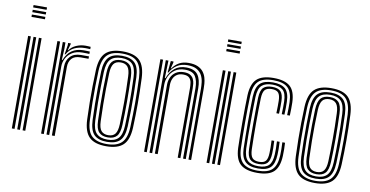

<svg xmlns="http://www.w3.org/2000/svg" viewBox="-77 -1009 2363 1226"><g transform="rotate(10 1105.0 -396.0)"><path d="M51.2 -784.5V-800H138.5V-784.5ZM51.2 -723V-738.5H138.5V-723ZM51.2 -753.8V-769.2H138.5V-753.8ZM121 0V-600H138.5V0ZM51.2 0V-600H68.8V0ZM86.2 0V-600H103.8V0Z M276 0V-600H293.2L293.5 -558L289.8 -486.8H294Q309.8 -528.5 340.2 -549.6Q370.8 -570.8 415.5 -570.8Q426.8 -570.8 438.5 -570.5Q450.2 -570.2 456.5 -569.8V-554.2Q449.5 -554.8 436.9 -555.1Q424.2 -555.5 412.5 -555.5Q372.5 -555.5 346 -539Q319.5 -522.5 306.5 -497.1Q293.5 -471.8 293.5 -445V0ZM241 0V-600H258.5V0ZM311 0V-446.5Q311 -487 335.8 -512.8Q360.5 -538.5 405.2 -538.5Q418.2 -538.5 431.4 -538.5Q444.5 -538.5 456.5 -538.5V-523Q444.8 -523 431.1 -523Q417.5 -523 405.2 -523Q365.8 -523 347.5 -502.2Q329.2 -481.5 329.2 -447.8V0ZM301.2 -525 310.5 -585.5V-600H328.2V-595.8L316.2 -553.8H319.5Q335 -577 363.6 -589.5Q392.2 -602 422.8 -602Q430 -602 438.6 -601.6Q447.2 -601.2 456.5 -600.5V-585.2Q448.5 -586 440.4 -586.2Q432.2 -586.5 424 -586.5Q384.5 -586.5 354.5 -572.1Q324.5 -557.8 306 -525Z M664 7.5Q587.8 7.5 553.1 -27Q518.5 -61.5 515.2 -139.5Q513 -197.8 512.2 -250.8Q511.5 -303.8 512.2 -355.5Q513 -407.2 515.2 -461.2Q519 -540.8 554.4 -574.1Q589.8 -607.5 664 -607.5Q740.8 -607.5 774.9 -572.8Q809 -538 812.2 -460.2Q815.8 -372.8 815.8 -296Q815.8 -219.2 812.5 -139Q808.8 -59 773.2 -25.8Q737.8 7.5 664 7.5ZM664 -6.8Q728.5 -6.8 760.1 -36.8Q791.8 -66.8 795 -139.5Q798.2 -219.5 798.4 -294.6Q798.5 -369.8 795 -459.5Q792 -529 762.5 -561.1Q733 -593.2 664 -593.2Q597.2 -593.2 566.4 -562.1Q535.5 -531 532.5 -458.5Q530.5 -410.8 529.8 -360.4Q529 -310 529.6 -255.2Q530.2 -200.5 532.8 -139.2Q535.8 -65 568.5 -35.9Q601.2 -6.8 664 -6.8ZM664 -21Q607 -21 579.9 -48.6Q552.8 -76.2 550 -142.2Q548 -192.5 547.2 -245.5Q546.5 -298.5 547.1 -352.1Q547.8 -405.8 549.8 -457.8Q552.8 -523.2 579.6 -551.1Q606.5 -579 664 -579Q718.8 -579 746.8 -552.5Q774.8 -526 777.5 -460.2Q779.8 -403.5 780.4 -350.6Q781 -297.8 780.4 -246.2Q779.8 -194.8 777.8 -142.5Q775 -76.2 747.9 -48.6Q720.8 -21 664 -21ZM664 -35.5Q711.8 -35.5 734.8 -59.9Q757.8 -84.2 760.2 -143Q763 -210.2 763.4 -289.9Q763.8 -369.5 760.2 -457Q757.8 -516.8 734.4 -540.6Q711 -564.5 664 -564.5Q616 -564.5 593 -540.2Q570 -516 567.2 -457.2Q565.5 -412.2 564.8 -361.8Q564 -311.2 564.5 -256.4Q565 -201.5 567.2 -142.5Q569.8 -82.5 593.6 -59Q617.5 -35.5 664 -35.5ZM664 -49.8Q626.2 -49.8 606.5 -70.2Q586.8 -90.8 584.8 -143.2Q582.8 -197.5 582.1 -249.1Q581.5 -300.8 582.1 -352.1Q582.8 -403.5 584.8 -456.2Q587 -507 605.6 -528.6Q624.2 -550.2 664 -550.2Q701.5 -550.2 721.1 -529.9Q740.8 -509.5 742.8 -456.8Q745.8 -376.2 745.9 -297.2Q746 -218.2 742.8 -143.8Q740.8 -92.5 721.9 -71.1Q703 -49.8 664 -49.8ZM664 -64.2Q695.2 -64.2 709.5 -83.2Q723.8 -102.2 725.5 -144.8Q728 -214.8 728.4 -291.1Q728.8 -367.5 725.2 -456Q723.8 -499.5 708.8 -517.6Q693.8 -535.8 664 -535.8Q632.5 -535.8 618.2 -516.8Q604 -497.8 602.2 -455.5Q600.2 -404 599.5 -354.5Q598.8 -305 599.5 -253.5Q600.2 -202 602.2 -143.8Q603.8 -99.5 619.2 -81.9Q634.8 -64.2 664 -64.2Z M1196.5 0V-458Q1196.5 -477.5 1193.9 -500.6Q1191.2 -523.8 1180.9 -544.6Q1170.5 -565.5 1148.1 -579Q1125.8 -592.5 1086.2 -592.5Q1047.2 -592.5 1019.8 -575.1Q992.2 -557.8 973.8 -525H969L976.2 -600H993.8L994 -593L984 -553.8H987.2Q1005.2 -579.8 1030.5 -593.9Q1055.8 -608 1091.2 -608Q1127.8 -608 1151 -597.4Q1174.2 -586.8 1187.1 -569.8Q1200 -552.8 1205.6 -532.9Q1211.2 -513 1212.5 -494.1Q1213.8 -475.2 1213.8 -461V0ZM908.8 0V-600H926.2V0ZM978.8 0V-446.5Q978.8 -473 989.1 -495.2Q999.5 -517.5 1020.2 -531Q1041 -544.5 1071.8 -544.5Q1097.5 -544.5 1112.2 -535.8Q1127 -527 1133.9 -512.9Q1140.8 -498.8 1142.5 -482.6Q1144.2 -466.5 1144.2 -451.8V0H1126.8V-450.8Q1126.8 -467.5 1124.2 -485.6Q1121.8 -503.8 1109.6 -516.4Q1097.5 -529 1069.2 -529Q1045.2 -529 1029.1 -518.2Q1013 -507.5 1005 -489.2Q997 -471 997 -447.8V0ZM943.8 0V-600H961L957.5 -486.8H961.8Q977 -528.5 1007 -552.9Q1037 -577.2 1081.5 -576.8Q1135 -576.5 1157 -546Q1179 -515.5 1179 -457V0H1161.5V-455Q1161.5 -504 1143.8 -532.8Q1126 -561.5 1075.5 -561.5Q1037.8 -561.5 1012.2 -544Q986.8 -526.5 974 -499.8Q961.2 -473 961.2 -445V0Z M1313.8 -784.5V-800H1401V-784.5ZM1313.8 -723V-738.5H1401V-723ZM1313.8 -753.8V-769.2H1401V-753.8ZM1383.5 0V-600H1401V0ZM1313.8 0V-600H1331.2V0ZM1348.8 0V-600H1366.2V0Z M1643.2 7.5Q1569.5 7.5 1534.5 -23Q1499.5 -53.5 1496.2 -127.8Q1495.2 -160.2 1494.6 -204.4Q1494 -248.5 1494 -296.8Q1494 -345 1494.6 -390.4Q1495.2 -435.8 1496.5 -470.5Q1500 -544.2 1534 -575.9Q1568 -607.5 1642.2 -607.5Q1715.5 -607.5 1749.8 -577.1Q1784 -546.8 1786.2 -473.8Q1786.5 -456 1786.4 -432.9Q1786.2 -409.8 1785.2 -388.8H1767.8Q1768.8 -408.5 1769 -431.1Q1769.2 -453.8 1768.8 -473Q1766.8 -537.5 1737.5 -565.4Q1708.2 -593.2 1642.2 -593.2Q1576 -593.2 1546.5 -564.4Q1517 -535.5 1514 -469.5Q1512.8 -433.8 1512.1 -388.8Q1511.5 -343.8 1511.5 -296.1Q1511.5 -248.5 1512.1 -205.1Q1512.8 -161.8 1513.8 -129.2Q1516.2 -64 1546.8 -35.4Q1577.2 -6.8 1643.2 -6.8Q1708.2 -6.8 1737.1 -34.9Q1766 -63 1768.8 -128.5Q1769.5 -147 1769.4 -166.2Q1769.2 -185.5 1767.8 -212.8H1785.2Q1786.5 -190.2 1786.8 -170.6Q1787 -151 1786.2 -128Q1783.2 -55.5 1750.4 -24Q1717.5 7.5 1643.2 7.5ZM1643.2 -21Q1586 -21 1559.6 -47.1Q1533.2 -73.2 1531.2 -130Q1530.2 -164 1529.6 -208.6Q1529 -253.2 1529 -301Q1529 -348.8 1529.6 -392.6Q1530.2 -436.5 1531.2 -468.5Q1534 -530.2 1560.6 -554.6Q1587.2 -579 1642.2 -579Q1698.2 -579 1724 -554.9Q1749.8 -530.8 1751.2 -472.5Q1751.8 -455.5 1751.5 -433.9Q1751.2 -412.2 1750.2 -388.8H1732.8Q1734 -413.2 1734.1 -434.9Q1734.2 -456.5 1733.8 -472Q1732.5 -524.2 1710.4 -544.4Q1688.2 -564.5 1642.2 -564.5Q1596.8 -564.5 1573.9 -543.9Q1551 -523.2 1548.5 -467.2Q1547.8 -442.8 1547 -401.9Q1546.2 -361 1545.9 -313.1Q1545.5 -265.2 1545.9 -218.2Q1546.2 -171.2 1547.5 -133.8Q1550 -78.5 1572.6 -57Q1595.2 -35.5 1643.2 -35.5Q1689 -35.5 1710.2 -56.1Q1731.5 -76.8 1733.8 -129.2Q1734.5 -146.5 1734.4 -165.4Q1734.2 -184.2 1732.8 -212.8H1750.2Q1751.8 -182.8 1751.9 -164.8Q1752 -146.8 1751.2 -129Q1748.8 -70.5 1724.2 -45.8Q1699.8 -21 1643.2 -21ZM1643.2 -49.8Q1603.8 -49.8 1585.6 -68.2Q1567.5 -86.8 1565.8 -134.2Q1564.8 -167 1564.4 -209.9Q1564 -252.8 1564 -299.1Q1564 -345.5 1564.5 -389Q1565 -432.5 1566 -466.2Q1568 -514.8 1586.4 -532.5Q1604.8 -550.2 1642.2 -550.2Q1681.2 -550.2 1698.4 -532.4Q1715.5 -514.5 1716.5 -470.5Q1716.8 -455.5 1716.6 -435.4Q1716.5 -415.2 1715.2 -388.8H1698Q1699 -414.8 1699.1 -435.1Q1699.2 -455.5 1699 -470Q1698.2 -505.8 1685.9 -520.8Q1673.5 -535.8 1642.2 -535.8Q1611.8 -535.8 1598.4 -520.5Q1585 -505.2 1583.5 -465.5Q1582.5 -434.8 1581.9 -393.1Q1581.2 -351.5 1581.2 -305.6Q1581.2 -259.8 1581.8 -215.2Q1582.2 -170.8 1583.5 -134.2Q1585 -95.8 1598.2 -80Q1611.5 -64.2 1643.2 -64.2Q1674 -64.2 1686 -79.6Q1698 -95 1699 -131.5Q1699.5 -149.2 1699.5 -166.2Q1699.5 -183.2 1698 -212.8H1715.2Q1716.8 -185.5 1716.9 -165.9Q1717 -146.2 1716.5 -131.2Q1714.8 -86.5 1698.2 -68.1Q1681.8 -49.8 1643.2 -49.8Z M2016.8 7.5Q1940.5 7.5 1905.9 -27Q1871.2 -61.5 1868 -139.5Q1865.8 -197.8 1865 -250.8Q1864.2 -303.8 1865 -355.5Q1865.8 -407.2 1868 -461.2Q1871.8 -540.8 1907.1 -574.1Q1942.5 -607.5 2016.8 -607.5Q2093.5 -607.5 2127.6 -572.8Q2161.8 -538 2165 -460.2Q2168.5 -372.8 2168.5 -296Q2168.5 -219.2 2165.2 -139Q2161.5 -59 2126 -25.8Q2090.5 7.5 2016.8 7.5ZM2016.8 -6.8Q2081.2 -6.8 2112.9 -36.8Q2144.5 -66.8 2147.8 -139.5Q2151 -219.5 2151.1 -294.6Q2151.2 -369.8 2147.8 -459.5Q2144.8 -529 2115.2 -561.1Q2085.8 -593.2 2016.8 -593.2Q1950 -593.2 1919.1 -562.1Q1888.2 -531 1885.2 -458.5Q1883.2 -410.8 1882.5 -360.4Q1881.8 -310 1882.4 -255.2Q1883 -200.5 1885.5 -139.2Q1888.5 -65 1921.2 -35.9Q1954 -6.8 2016.8 -6.8ZM2016.8 -21Q1959.8 -21 1932.6 -48.6Q1905.5 -76.2 1902.8 -142.2Q1900.8 -192.5 1900 -245.5Q1899.2 -298.5 1899.9 -352.1Q1900.5 -405.8 1902.5 -457.8Q1905.5 -523.2 1932.4 -551.1Q1959.2 -579 2016.8 -579Q2071.5 -579 2099.5 -552.5Q2127.5 -526 2130.2 -460.2Q2132.5 -403.5 2133.1 -350.6Q2133.8 -297.8 2133.1 -246.2Q2132.5 -194.8 2130.5 -142.5Q2127.8 -76.2 2100.6 -48.6Q2073.5 -21 2016.8 -21ZM2016.8 -35.5Q2064.5 -35.5 2087.5 -59.9Q2110.5 -84.2 2113 -143Q2115.8 -210.2 2116.1 -289.9Q2116.5 -369.5 2113 -457Q2110.5 -516.8 2087.1 -540.6Q2063.8 -564.5 2016.8 -564.5Q1968.8 -564.5 1945.8 -540.2Q1922.8 -516 1920 -457.2Q1918.2 -412.2 1917.5 -361.8Q1916.8 -311.2 1917.2 -256.4Q1917.8 -201.5 1920 -142.5Q1922.5 -82.5 1946.4 -59Q1970.2 -35.5 2016.8 -35.5ZM2016.8 -49.8Q1979 -49.8 1959.2 -70.2Q1939.5 -90.8 1937.5 -143.2Q1935.5 -197.5 1934.9 -249.1Q1934.2 -300.8 1934.9 -352.1Q1935.5 -403.5 1937.5 -456.2Q1939.8 -507 1958.4 -528.6Q1977 -550.2 2016.8 -550.2Q2054.2 -550.2 2073.9 -529.9Q2093.5 -509.5 2095.5 -456.8Q2098.5 -376.2 2098.6 -297.2Q2098.8 -218.2 2095.5 -143.8Q2093.5 -92.5 2074.6 -71.1Q2055.8 -49.8 2016.8 -49.8ZM2016.8 -64.2Q2048 -64.2 2062.2 -83.2Q2076.5 -102.2 2078.2 -144.8Q2080.8 -214.8 2081.1 -291.1Q2081.5 -367.5 2078 -456Q2076.5 -499.5 2061.5 -517.6Q2046.5 -535.8 2016.8 -535.8Q1985.2 -535.8 1971 -516.8Q1956.8 -497.8 1955 -455.5Q1953 -404 1952.2 -354.5Q1951.5 -305 1952.2 -253.5Q1953 -202 1955 -143.8Q1956.5 -99.5 1972 -81.9Q1987.5 -64.2 2016.8 -64.2Z"/></g></svg>

Font: Big Shoulders Inline Display Thin SemiBold
Style: Regular
Weight: 600
Version: Version 2.002